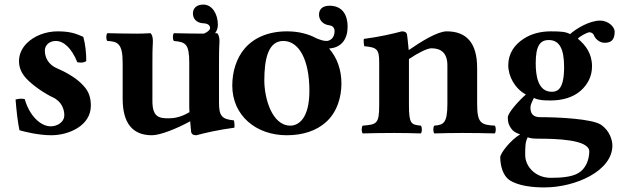

<svg xmlns="http://www.w3.org/2000/svg" viewBox="-20 -581 2716 839"><path d="M48 -146C52 -97 57 -50 65 -12C84 -6 148 10 204 10C281 10 377 -32 377 -119C377 -153 369 -180 346 -205C318 -237 276 -262 230 -282C190 -299 176 -331 176 -360C176 -383 195 -402 224 -402C259 -402 293 -370 318 -309C336 -306 347 -307 357 -314C357 -350 353 -388 344 -420C312 -434 287 -444 232 -444C179 -444 129 -424 97 -392C74 -369 63 -341 63 -314C63 -284 75 -260 94 -239C125 -205 180 -170 210 -156C250 -138 261 -102 261 -78C261 -46 229 -29 202 -29C157 -29 109 -75 88 -148C72 -151 64 -150 48 -146Z M937 -133V-306C937 -390 939 -378 939 -402C939 -419 935 -430 929 -436C926 -436 923 -436 920 -436C929 -448 932 -461 932 -473C932 -520 907 -561 869 -561C840 -561 823 -546 823 -522C823 -502 836 -480 871 -479C890 -478 898 -469 898 -458C898 -450 885 -439 870 -434C841 -434 778 -435 740 -436C734 -430 734 -408 740 -402C791 -397 807 -390 807 -306V-121C807 -111 807 -101 808 -91C767 -66 734 -64 716 -64C676 -64 646 -69 646 -139V-306C646 -390 648 -378 648 -402C648 -419 644 -430 638 -436C620 -435 599 -434 581 -434C530 -434 492 -435 449 -436C443 -430 443 -408 449 -402C495 -400 516 -390 516 -306V-150C516 -44 558 10 644 10C680 10 753 -19 811 -51C813 -26 815 -7 815 -7C816 5 824 10 838 10C875 0 935 -14 1004 -23C1006 -29 1004 -49 1002 -55C948 -60 937 -76 937 -133Z M995 -207C995 -76 1099 10 1233 10C1304 10 1363 -10 1404 -47C1455 -92 1472 -160 1472 -216C1472 -276 1453 -329 1418 -369C1475 -373 1499 -413 1499 -465C1499 -513 1478 -556 1420 -556C1390 -556 1374 -541 1374 -517C1374 -497 1387 -474 1421 -470C1435 -468 1442 -458 1442 -445C1442 -411 1418 -402 1407 -402C1393 -402 1379 -407 1362 -414C1327 -433 1284 -444 1234 -444C1151 -444 1089 -415 1050 -370C1012 -326 995 -266 995 -207ZM1218 -402C1286 -402 1332 -321 1332 -184C1332 -64 1285 -32 1249 -32C1167 -32 1135 -155 1135 -229C1135 -321 1151 -402 1218 -402Z M1767 -122V-323C1807 -350 1847 -370 1865 -370C1905 -370 1935 -352 1935 -295V-128C1935 -44 1919 -35 1878 -32C1872 -26 1872 -4 1878 2C1920 1 1952 0 2000 0C2055 0 2099 1 2142 2C2148 -4 2148 -26 2142 -32C2081 -35 2065 -44 2065 -128V-284C2065 -394 2018 -444 1932 -444C1892 -444 1821 -400 1766 -362C1763 -397 1759 -427 1759 -427C1758 -439 1750 -444 1736 -444C1699 -434 1639 -420 1570 -411C1568 -405 1570 -385 1572 -379C1627 -374 1637 -366 1637 -309V-122C1637 -39 1626 -37 1565 -32C1559 -26 1559 -4 1565 2C1607 1 1649 0 1702 0C1748 0 1776 1 1819 2C1825 -4 1825 -26 1819 -32C1777 -36 1767 -39 1767 -122Z M2622 -394C2650 -394 2666 -406 2666 -443C2666 -462 2640 -491 2602 -491C2558 -491 2500 -458 2471 -432C2453 -442 2432 -444 2387 -444C2344 -444 2302 -434 2269 -412C2228 -386 2201 -347 2201 -296C2201 -247 2230 -194 2278 -168C2247 -141 2199 -88 2199 -68C2199 -49 2202 -37 2212 -22C2221 -8 2233 0 2253 6C2210 32 2166 89 2166 106C2166 143 2178 186 2205 205C2244 232 2310 238 2358 238C2497 238 2656 165 2656 55C2656 34 2646 -9 2606 -36C2567 -62 2417 -69 2343 -69C2325 -69 2298 -71 2298 -111C2298 -127 2308 -141 2313 -153C2334 -143 2355 -142 2386 -142C2437 -142 2484 -155 2518 -185C2547 -211 2567 -246 2567 -291C2567 -347 2539 -384 2505 -412C2513 -422 2546 -440 2556 -440C2565 -440 2572 -434 2575 -428C2579 -415 2597 -394 2622 -394ZM2330 25C2407 25 2555 28 2555 81C2555 117 2539 158 2506 176C2475 194 2424 196 2386 196C2320 196 2275 147 2275 96C2275 62 2275 39 2286 19C2296 23 2309 25 2330 25ZM2445 -288C2445 -192 2417 -180 2391 -180C2329 -180 2321 -254 2321 -305C2321 -379 2339 -406 2378 -406C2425 -406 2445 -367 2445 -288Z"/></svg>

Font: Libertinus Serif
Style: Bold
Weight: 700
Designer: Philipp H. Poll, Khaled Hosny
Foundry: Caleb Maclennan
Version: Version 7.050;RELEASE